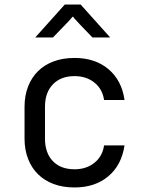

<svg xmlns="http://www.w3.org/2000/svg" viewBox="-20 -815 640 845"><path d="M308 10Q257 10 216.5 -5Q176 -20 147.5 -48Q119 -76 103.5 -116Q88 -156 88 -205V-345Q88 -394 103.5 -434Q119 -474 147.5 -502Q176 -530 216.5 -545Q257 -560 308 -560Q399 -560 457.5 -510.5Q516 -461 528 -375H438Q431 -423 395.5 -451.5Q360 -480 308 -480Q248 -480 213 -444Q178 -408 178 -345V-205Q178 -142 212.5 -106Q247 -70 308 -70Q360 -70 395.5 -98.5Q431 -127 438 -175H528Q515 -88 456.5 -39Q398 10 308 10ZM265 -795H335L465 -650H387L332 -707Q323 -717 317.5 -723Q312 -729 308 -733Q304 -738 302 -741H299Q297 -738 293 -734Q289 -729 283.5 -723Q278 -717 269 -708L213 -650H135Z"/></svg>

Font: JetBrainsMono NF
Style: Regular
Weight: 400
Monospace: yes
Designer: Philipp Nurullin, Konstantin Bulenkov
Foundry: JetBrains
Version: Version 1.0.2; ttfautohint (v1.8.3)